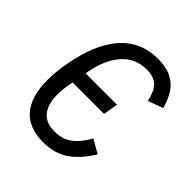

<svg xmlns="http://www.w3.org/2000/svg" viewBox="-197 -860 994 994"><g transform="rotate(45 300.0 -363.0)"><path d="M63.5 -244Q63.5 -301.5 75.5 -370.5Q106.5 -545 185.5 -635.8Q264.5 -726.5 391 -726.5Q451.5 -726.5 490.8 -706.8Q530 -687 553 -652Q576 -617 590.5 -565L507.5 -534.5Q496 -591.5 469.5 -618.8Q443 -646 389 -646Q305.5 -646 252.5 -585Q199.5 -524 181 -419L179 -408H409L395 -327H164.5L160.5 -303Q153 -261 153 -226Q153 -156.5 183.8 -118.8Q214.5 -81 277.5 -81Q335.5 -81 375 -110.8Q414.5 -140.5 445.5 -198L520 -155.5Q472.5 -78.5 415.8 -39.2Q359 0 275 0Q169.5 0 116.5 -62.2Q63.5 -124.5 63.5 -244Z"/></g></svg>

Font: JuliaMono MediumItalic
Style: Regular
Weight: 500
Italic angle: -9°
Monospace: yes
Designer: cormullion
Foundry: corm
Version: Version 0.049; ttfautohint (v1.8.4)